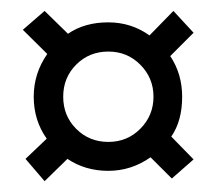

<svg xmlns="http://www.w3.org/2000/svg" viewBox="-20 -484 397 353"><path d="M254.9 -418.9 298.8 -463.9 335.9 -423.8 293 -380.9Q314.9 -348.1 314.9 -306.2Q314.9 -261.7 294.9 -232.9L335.9 -190.9L295.9 -155.8L256.8 -194.8Q221.2 -169.9 179.2 -169.9Q136.7 -169.9 104 -191.9L62 -150.9L26.9 -191.9L65.9 -229Q42 -262.7 42 -306.2Q42 -349.1 66.9 -384.8L22 -429.2L62 -463.9L105 -421.9Q135.3 -442.9 179.2 -442.9Q221.2 -442.9 254.9 -418.9ZM179.2 -223.1Q213.9 -223.1 237.8 -247.1Q262.2 -271.5 262.2 -306.2Q262.2 -340.8 237.8 -365.2Q213.9 -389.2 179.2 -389.2Q144 -389.2 120.1 -365.2Q96.2 -341.3 96.2 -306.2Q96.2 -271 120.1 -247.1Q144 -223.1 179.2 -223.1Z"/></svg>

Font: Rawengulk
Style: Demibold
Weight: 600
Version: Version 0.92